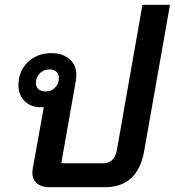

<svg xmlns="http://www.w3.org/2000/svg" viewBox="-20 -782 730 802"><path d="M690 -762 582 -150Q555 0 418 0H185Q153 0 134 -16.5Q115 -33 115 -62Q115 -67 117 -79L163 -334H153Q109 -334 83 -359.5Q57 -385 57 -426Q57 -484 96 -522Q135 -560 195 -560Q242 -560 270.5 -535Q299 -510 299 -468Q299 -462 297 -446L236 -100H410Q458 -100 468 -154L575 -762ZM226 -456Q226 -473 215.5 -482.5Q205 -492 186 -492Q163 -492 146.5 -476Q130 -460 130 -436Q130 -419 140.5 -409.5Q151 -400 170 -400Q194 -400 210 -416Q226 -432 226 -456Z"/></svg>

Font: Bai Jamjuree SemiBold
Style: Italic
Weight: 600
Italic angle: -10°
Version: Version 1.000; ttfautohint (v1.6)